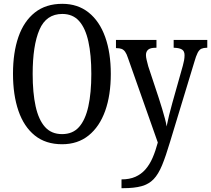

<svg xmlns="http://www.w3.org/2000/svg" viewBox="-20 -745 1105 1005"><path d="M305 10Q219 10 162 -36Q105 -82 76.5 -165Q48 -248 48 -359Q48 -470 76.5 -552Q105 -634 162.5 -679.5Q220 -725 306 -725Q387 -725 444 -679.5Q501 -634 530.5 -551.5Q560 -469 560 -358Q560 -247 530.5 -164.5Q501 -82 444 -36Q387 10 305 10ZM305 -43Q361 -43 394 -80.5Q427 -118 442.5 -188.5Q458 -259 458 -358Q458 -458 442.5 -528Q427 -598 394 -635Q361 -672 306 -672Q222 -672 186.5 -589.5Q151 -507 151 -358Q151 -259 166.5 -188.5Q182 -118 215.5 -80.5Q249 -43 305 -43ZM616 194Q658 194 688.5 180.5Q719 167 741 142Q763 117 778.5 81.5Q794 46 806 1L650 -441Q643 -463 635 -474Q627 -485 616.5 -489Q606 -493 590 -493H587V-536H799V-495H795Q767 -495 755.5 -485Q744 -475 744 -457Q744 -446 747.5 -431.5Q751 -417 756 -398L811 -232Q821 -202 829 -174.5Q837 -147 843.5 -123.5Q850 -100 852 -83Q858 -112 865 -141.5Q872 -171 882 -206L937 -401Q941 -415 943.5 -429Q946 -443 946 -456Q946 -477 933 -485.5Q920 -494 892 -495H889V-536H1065V-495H1062Q1046 -495 1034.5 -490Q1023 -485 1014.5 -468.5Q1006 -452 997 -420L870 -2Q848 72 828.5 119.5Q809 167 784 193Q759 219 721 229.5Q683 240 625 240H616Z"/></svg>

Font: Noto Serif Condensed
Style: Regular
Weight: 400
Width: 3
Designer: Monotype Design Team
Foundry: Monotype Imaging Inc.
Version: Version 2.015